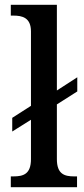

<svg xmlns="http://www.w3.org/2000/svg" viewBox="-20 -780 352 800"><path d="M25 0H301V-45H289C248 -45 217 -55 217 -117V-345L302 -399V-458L217 -403V-760H25V-715H36C72 -715 109 -707 109 -649V-339L31 -289V-232L109 -281V-117C109 -55 78 -45 36 -45H25Z"/></svg>

Font: Noto Serif Bengali SemiCondensed
Style: Regular
Weight: 400
Width: 4
Designer: Juan Bruce, Universal Thirst, Indian Type Foundry and the Monotype Design Team.
Foundry: Monotype Imaging Inc.
Version: Version 2.003